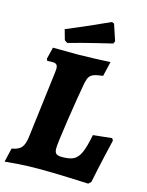

<svg xmlns="http://www.w3.org/2000/svg" viewBox="-131 -937 786 1026"><g transform="rotate(15 262.0 -424.5)"><path d="M-3 10 15 -67Q52 -73 68 -91.5Q84 -110 89 -154L134 -518Q136 -536 136 -540Q136 -557 129 -563.5Q122 -570 106 -570L78 -569Q77 -572 75.5 -574.5Q74 -577 73 -580L89 -645L232 -644Q260 -644 322.5 -646.5Q385 -649 406 -650L387 -569Q353 -565 337 -559Q321 -553 313 -541Q305 -529 300 -504Q285 -423 265 -290Q245 -157 245 -130Q245 -109 254 -101Q263 -93 288 -93Q330 -93 352 -105Q374 -117 388.5 -149.5Q403 -182 416 -249L520 -260L527 -248Q522 -228 505.5 -156Q489 -84 473 -5L459 8Q434 7 347.5 3.5Q261 0 182 0Q125 0 69 4Q13 8 -3 10ZM156 -689 140 -700 124 -757Q195 -786 266.5 -818Q338 -850 358 -859L371 -854L401 -764L395 -750Q374 -745 302 -727.5Q230 -710 156 -689Z"/></g></svg>

Font: Alegreya ExtraBold
Style: Italic
Weight: 800
Italic angle: -7°
Designer: Juan Pablo del Peral
Foundry: Huerta Tipografica
Version: Version 2.007; ttfautohint (v1.6)